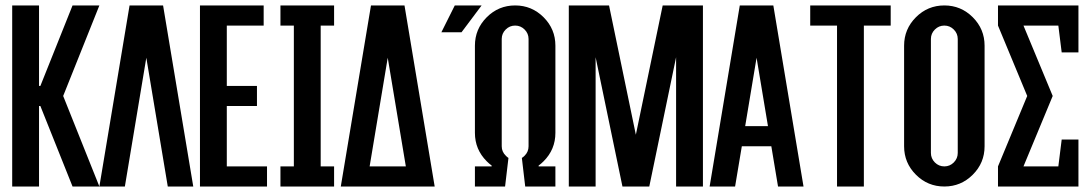

<svg xmlns="http://www.w3.org/2000/svg" viewBox="-20 -679 3971 699"><path d="M127 -366.2 244.1 -659.2H341.8L210 -329.6L341.8 0H244.1L127 -293H122.1V0H24.4V-659.2H122.1V-366.2Z M573.7 -659.2 683.6 0H590.8L512.7 -468.8L434.6 0H341.8L451.7 -659.2Z M805.7 -73.2H952.1V0H708V-659.2H939.9V-585.9H805.7V-366.2H915.5V-293H805.7Z M1147.5 -73.2H1196.3V0H1001V-73.2H1049.8V-585.9H1001V-659.2H1196.3V-585.9H1147.5Z M1220.7 0 1330.6 -659.2H1452.6L1562.5 0ZM1457.5 -73.2 1391.6 -468.8 1325.7 -73.2Z M1635.7 -659.2H1733.4L1660.2 -561.5H1586.9ZM1709 0V-73.2H1770V-76.2Q1760.7 -83 1752 -91.8Q1709 -134.8 1709 -195.3V-512.7Q1709 -573.2 1752 -616.2Q1794.9 -659.2 1855.5 -659.2Q1916 -659.2 1959 -616.2Q2002 -573.2 2002 -512.7V-195.3Q2002 -134.8 1959 -91.8Q1950.2 -83 1940.9 -76.2V-73.2H2002V0H1892.1L1879.9 -104Q1885.3 -107.4 1890.1 -112.3Q1904.3 -126.5 1904.3 -146.5V-537.1Q1904.3 -557.1 1889.9 -571.5Q1875.5 -585.9 1855.5 -585.9Q1835.4 -585.9 1821 -571.5Q1806.6 -557.1 1806.6 -537.1V-146.5Q1806.6 -126.5 1821.3 -112.3Q1825.7 -107.4 1831.1 -104L1818.8 0Z M2539.1 -659.2V0H2441.4V-470.7L2343.8 0H2246.1L2148.4 -470.7V0H2050.8V-659.2H2197.3L2294.9 -188.5L2392.6 -659.2Z M2734.4 -468.8 2692.9 -219.7H2775.9ZM2680.7 -146.5 2656.2 0H2563.5L2673.3 -659.2H2795.4L2905.3 0H2812.5L2788.1 -146.5Z M3222.7 -659.2V-585.9H3125V0H3027.3V-585.9H2929.7V-659.2Z M3418 -659.2Q3478.5 -659.2 3521.5 -616.2Q3564.5 -573.2 3564.5 -512.7V-146.5Q3564.5 -85.9 3521.5 -43Q3478.5 0 3418 0Q3357.4 0 3314.5 -43Q3271.5 -85.9 3271.5 -146.5V-512.7Q3271.5 -573.2 3314.5 -616.2Q3357.4 -659.2 3418 -659.2ZM3466.8 -537.1Q3466.8 -557.1 3452.4 -571.5Q3438 -585.9 3418 -585.9Q3397.9 -585.9 3383.5 -571.5Q3369.1 -557.1 3369.1 -537.1V-122.1Q3369.1 -102.1 3383.5 -87.6Q3397.9 -73.2 3418 -73.2Q3438 -73.2 3452.4 -87.6Q3466.8 -102.1 3466.8 -122.1Z M3906.2 -659.2V-488.3H3845.2L3833 -585.9H3706.1L3812.5 -329.6L3706.1 -73.2H3833L3845.2 -170.9H3906.2V0H3613.3V-73.2L3719.7 -329.6L3613.3 -585.9V-659.2Z"/></svg>

Font: Alegre Sans
Style: Regular
Weight: 400
Width: 3
Designer: GrandChaos9000
Version: Version 1.2.6 - August 1, 2014